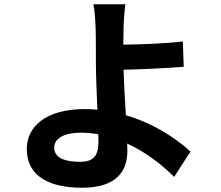

<svg xmlns="http://www.w3.org/2000/svg" viewBox="-20 -822 1040 903"><path d="M442 -191 443 -156C443 -89 420 -61 356 -61C286 -61 235 -79 235 -128C235 -171 282 -198 360 -198C388 -198 416 -195 442 -191ZM570 -802H419C425 -777 428 -734 430 -685C431 -642 431 -583 431 -522C431 -469 435 -384 438 -306C419 -308 399 -309 379 -309C195 -309 106 -226 106 -122C106 14 223 61 366 61C534 61 579 -23 579 -112L578 -147C667 -106 742 -47 799 10L876 -109C807 -173 699 -243 572 -280C567 -354 563 -434 561 -494C642 -496 760 -501 844 -508L840 -627C757 -617 640 -613 560 -612L561 -685C562 -724 565 -773 570 -802Z"/></svg>

Font: Noto Sans TC
Style: Bold
Weight: 700
Designer: Ryoko NISHIZUKA 西塚涼子 (kana, bopomofo & ideographs); Paul D. Hunt (Latin, Greek & Cyrillic); Sandoll Communications 산돌커뮤니
Foundry: Adobe
Version: Version 2.004;hotconv 1.0.118;makeotfexe 2.5.65603